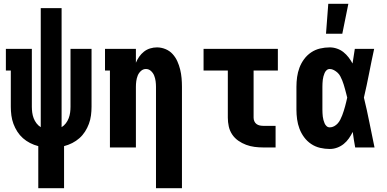

<svg xmlns="http://www.w3.org/2000/svg" viewBox="-20 -778 2040 1013"><path d="M182 215V-7Q159 -13 138.5 -23.5Q118 -34 101 -49Q84 -64 71.5 -83.5Q59 -103 51 -124.5Q43 -146 40 -169Q37 -192 37 -215V-406H11V-520H148V-215Q148 -200 150 -184.5Q152 -169 157.5 -154.5Q163 -140 172.5 -127.5Q182 -115 195 -107V-735H305V-107Q318 -115 327.5 -127.5Q337 -140 342.5 -154.5Q348 -169 350 -184.5Q352 -200 352 -215V-520H463V-215Q463 -192 460 -169Q457 -146 449 -124.5Q441 -103 428.5 -83.5Q416 -64 399 -49Q382 -34 361.5 -23.5Q341 -13 318 -7V215Z M803 215V-320Q803 -335 801 -350Q799 -365 793.5 -379Q788 -393 776.5 -403.5Q765 -414 750 -414Q735 -414 723.5 -403.5Q712 -393 706.5 -379Q701 -365 699 -350Q697 -335 697 -320V0H560V-406H534V-520H697V-447Q704 -464 714.5 -479Q725 -494 739.5 -505.5Q754 -517 772 -522.5Q790 -528 808 -528Q831 -528 853 -519Q875 -510 890.5 -493Q906 -476 915.5 -455Q925 -434 930.5 -411.5Q936 -389 938 -366Q940 -343 940 -320V215Z M1370 0Q1346 0 1323 -3Q1300 -6 1278.5 -14Q1257 -22 1237.5 -35.5Q1218 -49 1205 -68.5Q1192 -88 1187 -111Q1182 -134 1182 -157V-406H1054V-520H1446V-406H1318V-157Q1318 -147 1322 -138Q1326 -129 1333.5 -123.5Q1341 -118 1350.5 -116Q1360 -114 1370 -114H1434V0Z M1720 8Q1694 8 1668.5 2Q1643 -4 1621.5 -18.5Q1600 -33 1584.5 -54Q1569 -75 1560 -99Q1551 -123 1547.5 -148.5Q1544 -174 1544 -200V-320Q1544 -346 1547.5 -371.5Q1551 -397 1560 -421Q1569 -445 1584.5 -466Q1600 -487 1621.5 -501.5Q1643 -516 1668.5 -522Q1694 -528 1720 -528Q1739 -528 1758 -521.5Q1777 -515 1792 -503Q1807 -491 1819 -475.5Q1831 -460 1840 -443Q1843 -462 1846 -481.5Q1849 -501 1852 -520H1954Q1940 -456 1927.5 -391.5Q1915 -327 1900 -263Q1916 -198 1929 -132Q1942 -66 1956 0H1854Q1850 -20 1847 -40.5Q1844 -61 1841 -82Q1832 -64 1820.5 -47.5Q1809 -31 1793.5 -18.5Q1778 -6 1759 1Q1740 8 1720 8ZM1720 -106Q1732 -106 1743 -112Q1754 -118 1762 -127Q1770 -136 1775.5 -147Q1781 -158 1785.5 -169.5Q1790 -181 1793.5 -192.5Q1797 -204 1800.5 -216Q1804 -228 1806.5 -239.5Q1809 -251 1812 -263Q1809 -275 1806 -286.5Q1803 -298 1800 -309Q1797 -320 1793.5 -331.5Q1790 -343 1785.5 -354Q1781 -365 1775.5 -375.5Q1770 -386 1761.5 -394Q1753 -402 1742 -408Q1731 -414 1720 -414Q1710 -414 1703 -407.5Q1696 -401 1692.5 -392.5Q1689 -384 1686.5 -375Q1684 -366 1683 -357Q1682 -348 1681.5 -338.5Q1681 -329 1681 -320V-200Q1681 -191 1681.5 -181.5Q1682 -172 1683 -163Q1684 -154 1686.5 -145Q1689 -136 1692.5 -127.5Q1696 -119 1703 -112.5Q1710 -106 1720 -106ZM1700 -600 1712 -758H1818L1786 -600Z"/></svg>

Font: Iosevka Curly Slab Heavy
Style: Regular
Weight: 900
Monospace: yes
Designer: Belleve Invis
Foundry: Belleve Invis
Version: Version 22.1.2; ttfautohint (v1.8.4)